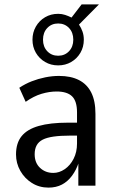

<svg xmlns="http://www.w3.org/2000/svg" viewBox="-20 -846 522 875"><path d="M201 9Q159 9 125.5 -12Q92 -33 72.5 -67.5Q53 -102 53 -142Q53 -194 78.5 -225.5Q104 -257 156.5 -272Q209 -287 290 -287H343V-228H300Q255 -228 224 -223.5Q193 -219 174.5 -209.5Q156 -200 147 -183.5Q138 -167 138 -143Q138 -104 162.5 -81Q187 -58 223 -58Q250 -58 275 -75Q300 -92 315.5 -122.5Q331 -153 331 -192V-334Q331 -385 308.5 -407Q286 -429 238 -429Q205 -429 169.5 -418.5Q134 -408 97 -382L68 -446Q95 -464 124.5 -475.5Q154 -487 186 -493.5Q218 -500 249 -500Q303 -500 340 -481Q377 -462 396 -424Q415 -386 415 -327V0H337V-106H339Q328 -72 308.5 -45.5Q289 -19 262.5 -5Q236 9 201 9ZM245 -548Q212 -548 185.5 -563.5Q159 -579 143.5 -605.5Q128 -632 128 -665Q128 -698 143.5 -725Q159 -752 185.5 -767.5Q212 -783 245 -783Q262 -783 277 -778Q292 -773 306 -766L352 -826H431L340 -734Q350 -719 356 -702Q362 -685 362 -665Q362 -632 346.5 -605.5Q331 -579 304.5 -563.5Q278 -548 245 -548ZM245 -592Q275 -592 294.5 -612.5Q314 -633 314 -665Q314 -698 294.5 -718.5Q275 -739 245 -739Q215 -739 195.5 -718.5Q176 -698 176 -665Q176 -633 195.5 -612.5Q215 -592 245 -592Z"/></svg>

Font: Nunito Sans 10pt Condensed Medium
Style: Regular
Weight: 500
Width: 3
Designer: Vernon Adams
Foundry: Vernon Adams
Version: Version 3.101;gftools[0.9.27]